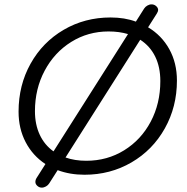

<svg xmlns="http://www.w3.org/2000/svg" viewBox="-20 -790 856 879"><path d="M790 -421Q790 -301 734.5 -202Q679 -103 582 -46.5Q485 10 367 10Q300 10 244 -11L205 50Q200 58 190.5 63.5Q181 69 171 69Q160 69 151 61Q142 53 142 43Q142 33 148 24L188 -39Q130 -77 97.5 -139Q65 -201 65 -279Q65 -400 120 -498.5Q175 -597 271.5 -653.5Q368 -710 486 -710Q551 -710 602 -691L640 -751Q645 -759 654.5 -764.5Q664 -770 674 -770Q686 -770 695 -762Q704 -754 704 -744Q704 -738 698 -728L658 -665Q720 -628 755 -565Q790 -502 790 -421ZM225 -97 566 -634Q526 -646 477 -646Q383 -646 306 -598Q229 -550 184.5 -466.5Q140 -383 140 -281Q140 -220 162 -173Q184 -126 225 -97ZM714 -419Q714 -483 690.5 -531Q667 -579 622 -608L280 -69Q322 -54 375 -54Q471 -54 548.5 -102Q626 -150 670 -233Q714 -316 714 -419Z"/></svg>

Font: Kodchasan
Style: Italic
Weight: 400
Italic angle: -10°
Version: Version 1.000; ttfautohint (v1.6)